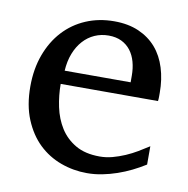

<svg xmlns="http://www.w3.org/2000/svg" viewBox="-63 -556 617 630"><g transform="rotate(10 245.0 -241.0)"><path d="M456.1 -49.8Q435.1 -36.6 412.4 -25.4Q389.6 -14.2 365.5 -5.9Q341.3 2.4 316.4 7.3Q291.5 12.2 266.1 12.2Q220.7 12.2 178.7 -3.2Q136.7 -18.6 104.7 -49.3Q72.8 -80.1 53.5 -126.7Q34.2 -173.3 34.2 -235.8Q34.2 -294.4 51.8 -342Q69.3 -389.6 100.6 -423.6Q131.8 -457.5 174.8 -475.8Q217.8 -494.1 269 -494.1Q315.4 -494.1 350.6 -478.8Q385.7 -463.4 409.2 -436.3Q432.6 -409.2 444.3 -371.3Q456.1 -333.5 456.1 -289.1V-275.9Q456.1 -268.1 455.1 -261.2H130.9Q130.9 -223.1 138.9 -185.1Q147 -147 166 -116.7Q185.1 -86.4 217.3 -67.6Q249.5 -48.8 297.9 -48.8Q319.3 -48.8 340.3 -54.4Q361.3 -60.1 381.6 -68.8Q401.9 -77.6 420.4 -88.6Q439 -99.6 456.1 -110.8ZM356 -328.1Q356 -353 350.1 -374.3Q344.2 -395.5 332.3 -411.1Q320.3 -426.8 302 -435.8Q283.7 -444.8 258.8 -444.8Q233.9 -444.8 212.4 -435.3Q190.9 -425.8 174.6 -407.7Q158.2 -389.6 148.2 -364Q138.2 -338.4 136.2 -306.2H356Z"/></g></svg>

Font: BabelStone Ogham Pictish
Style: Bold
Weight: 700
Designer: Andrew West
Foundry: BabelStone
Version: Version 1.02 March 14, 2022